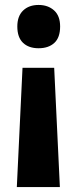

<svg xmlns="http://www.w3.org/2000/svg" viewBox="-20 -577 311 776"><path d="M223 -470Q223 -425 199.5 -403.5Q176 -382 136 -382Q96 -382 73 -404Q50 -426 50 -470Q50 -512 73.5 -534.5Q97 -557 136 -557Q174 -557 198.5 -535Q223 -513 223 -470ZM71 -303H199L222 179H48Z"/></svg>

Font: Noto Sans Ethiopic Condensed ExtraBold
Style: Regular
Weight: 800
Width: 3
Designer: Monotype Design Team
Foundry: Monotype Imaging Inc.
Version: Version 2.102; ttfautohint (v1.8.4.7-5d5b)